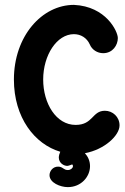

<svg xmlns="http://www.w3.org/2000/svg" viewBox="-20 -612 513 787"><path d="M218 71C196 71 183 90 183 106C183 137 227 155 258 155C313 155 349 112 349 69C349 47 340 29 328 16C409 1 470 -57 470 -98C470 -133 442 -158 410 -158C357 -158 362 -100 290 -100C210 -100 157 -188 157 -286C157 -386 213 -472 283 -472C311 -472 336 -457 348 -430C357 -408 379 -394 403 -394C442 -394 463 -427 463 -456C463 -483 415 -586 283 -592C152 -592 37 -464 37 -286C37 -130 122 -21 227 10L223 21C222 23 221 32 221 33C221 56 241 68 256 68C260 68 273 63 273 63C276 60 279 64 279 69C279 74 279 70 279 70C278 78 269 85 258 85C240 85 238 71 218 71Z"/></svg>

Font: LS
Style: Bold
Weight: 700
Designer: BSozoo
Foundry: BSozoo
Version: Version 001.000